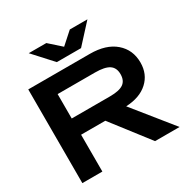

<svg xmlns="http://www.w3.org/2000/svg" viewBox="-210 -1149 1300 1331"><g transform="rotate(-30 440.0 -483.0)"><path d="M69.8 0V-750H563Q691.9 -750 764.4 -687.5Q836.9 -625 836.9 -522.9Q836.9 -429.7 773.4 -371.8Q710 -314 599.1 -309.1L848.1 0H651.9L423.8 -294.9H230V0ZM536.1 -424.8Q610.8 -424.8 643.8 -447.8Q676.8 -470.7 676.8 -522Q676.8 -573.7 641.8 -596.9Q606.9 -620.1 528.8 -620.1H230V-424.8ZM529.8 -814.9H335.9L198.2 -965.8H338.9L433.1 -881.8L526.9 -965.8H668Z"/></g></svg>

Font: Mattone
Style: Regular
Weight: 400
Width: 6
Designer: Nunzio Mazzaferro
Foundry: Collletttivo
Version: Version 2.000;Glyphs 3.2 (3217)